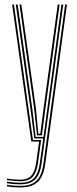

<svg xmlns="http://www.w3.org/2000/svg" viewBox="-20 -620 336 841"><path d="M68.2 201Q52.8 201 37.5 199.8Q22.2 198.5 10.5 196V189.2Q23.8 191.8 38.8 193Q53.8 194.2 68.2 194.2Q102.2 194.2 123.1 183.4Q144 172.5 155 150.8Q166 129 170.2 97L265.2 -600H273.2L178.2 98Q173.8 130.5 162.4 153.6Q151 176.8 128.6 188.9Q106.2 201 68.2 201ZM68.2 173.8Q56.8 173.8 41.8 172.5Q26.8 171.2 10.5 168.8V162Q28.2 165.2 43.6 166.1Q59 167 68.2 167Q100.8 167 116.9 149.6Q133 132.2 138.5 92.5L151.2 0H117.2L33.2 -600H41.2L124.2 -6.8H160.2L146.5 93.8Q141 133 124.2 153.4Q107.5 173.8 68.2 173.8ZM68.2 187.5Q55 187.5 40 186.2Q25 185 10.5 182.5V175.5Q25.2 178 40.2 179.2Q55.2 180.5 68.2 180.5Q112.2 180.5 130.6 158.2Q149 136 154.5 94.8L169.5 -13.5H130.2L115.2 -129.8L49.2 -600H57.5L122.5 -135.8L136 -20.5H170.5L249 -600H257L162.2 95.8Q155.8 144.5 134 166Q112.2 187.5 68.2 187.5ZM142 -27.2 129.8 -141.8 65.5 -600H73.5L137 -148L148 -34H156.5L171 -146L232.8 -600H241L177.8 -135.8L163.5 -27.2Z"/></svg>

Font: Big Shoulders Inline Text SC Thin
Style: Regular
Weight: 100
Designer: Patric King
Foundry: XO Type Co
Version: Version 2.002